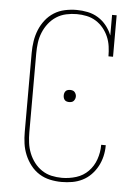

<svg xmlns="http://www.w3.org/2000/svg" viewBox="-53 -785 607 835"><g transform="rotate(5 250.0 -367.5)"><path d="M247 8Q222 8 196.5 2.5Q171 -3 149.5 -16.5Q128 -30 112 -50.5Q96 -71 86 -95Q76 -119 72.5 -144Q69 -169 69 -195V-540Q69 -566 73 -591.5Q77 -617 86.5 -640.5Q96 -664 112 -684.5Q128 -705 149.5 -718.5Q171 -732 196.5 -737.5Q222 -743 248 -743Q272 -743 296.5 -738Q321 -733 342 -720Q363 -707 378.5 -687.5Q394 -668 403 -645V-735H423V-554H403Q403 -576 400 -597.5Q397 -619 388.5 -639Q380 -659 366 -676Q352 -693 333.5 -704.5Q315 -716 293.5 -720.5Q272 -725 250 -725Q227 -725 204 -720Q181 -715 161.5 -702.5Q142 -690 127.5 -671.5Q113 -653 104 -631Q95 -609 92 -586Q89 -563 89 -540V-195Q89 -172 92 -149Q95 -126 103.5 -104.5Q112 -83 126 -64.5Q140 -46 159.5 -33Q179 -20 201.5 -15Q224 -10 247 -10Q279 -10 309.5 -19.5Q340 -29 362 -51.5Q384 -74 394.5 -104.5Q405 -135 405 -166Q405 -166 405 -166.5Q405 -167 405 -168H425Q425 -167 425 -166.5Q425 -166 425 -166Q425 -142 419.5 -119Q414 -96 403 -75.5Q392 -55 375.5 -38Q359 -21 338 -10.5Q317 0 294 4Q271 8 247 8ZM250 -341Q245 -341 239.5 -342.5Q234 -344 230.5 -348Q227 -352 225.5 -357Q224 -362 224 -368Q224 -373 225.5 -378Q227 -383 230.5 -387Q234 -391 239.5 -392.5Q245 -394 250 -394Q255 -394 260.5 -392.5Q266 -391 269.5 -387Q273 -383 275 -378Q277 -373 277 -368Q277 -362 275 -357Q273 -352 269.5 -348Q266 -344 260.5 -342.5Q255 -341 250 -341Z"/></g></svg>

Font: Iosevka Slab Thin
Style: Regular
Weight: 100
Monospace: yes
Designer: Belleve Invis
Foundry: Belleve Invis
Version: Version 11.1.0; ttfautohint (v1.8.3)